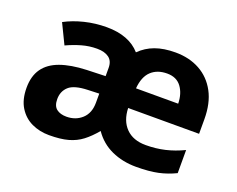

<svg xmlns="http://www.w3.org/2000/svg" viewBox="-95 -722 1107 898"><g transform="rotate(20 458.5 -273.5)"><path d="M641 -556Q710 -556 762.5 -527Q815 -498 844.5 -443Q874 -388 874 -308V-236H521Q523 -173 558.5 -137Q594 -101 657 -101Q707 -101 752 -111.5Q797 -122 843 -144V-29Q802 -9 758 0.5Q714 10 649 10Q582 10 527 -15Q472 -40 437 -91Q408 -56 378.5 -33.5Q349 -11 311 -0.5Q273 10 216 10Q169 10 129.5 -8.5Q90 -27 66 -65.5Q42 -104 42 -163Q42 -221 68.5 -258.5Q95 -296 147.5 -315Q200 -334 278 -337L371 -340V-381Q371 -415 349.5 -431Q328 -447 290 -447Q251 -447 214.5 -436.5Q178 -426 141 -409L93 -508Q136 -531 189 -544Q242 -557 299 -557Q354 -557 396 -541Q438 -525 466 -493Q498 -525 540.5 -540.5Q583 -556 641 -556ZM316 -251Q248 -249 221.5 -225Q195 -201 195 -162Q195 -128 213.5 -113.5Q232 -99 263 -99Q309 -99 340 -127.5Q371 -156 371 -208V-253ZM638 -450Q589 -450 559 -422Q529 -394 524 -335H734Q733 -385 709 -417.5Q685 -450 638 -450Z"/></g></svg>

Font: Noto Sans Cham
Style: Regular
Weight: 400
Designer: Monotype Design Team
Foundry: Monotype Imaging Inc.
Version: Version 2.002